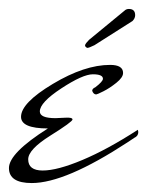

<svg xmlns="http://www.w3.org/2000/svg" viewBox="-51 -384 329 429"><path d="M56 -97Q-31 -42 -31 -8.5Q-31 25 20 25Q95 25 234 -66L249 -76Q258 -80 258 -89L257 -94Q189 -50 133 -26.5Q77 -3 44.5 -3Q12 -3 12 -28Q12 -50 61.5 -81Q111 -112 111 -117Q111 -122 95 -121Q79 -120 73 -120Q38 -120 38 -135Q38 -155 86 -186.5Q134 -218 156.5 -218Q179 -218 179 -208Q179 -202 162 -189Q155 -186 155 -181Q158 -173 164 -173Q166 -173 180 -180Q194 -187 209 -199Q224 -211 224 -221Q224 -239 195 -239Q138 -239 67 -196.5Q-4 -154 -4 -123Q-4 -97 56 -97ZM144 -277Q139 -279 139 -283Q140 -287 148 -295L227 -360Q231 -364 237 -364Q251 -364 251 -350Q251 -343 245 -337L160 -283Q148 -277 144 -277Z"/></svg>

Font: Mr De Haviland
Style: Regular
Weight: 400
Designer: Alejandro Paul
Foundry: Alejandro Paul
Version: Version 1.000